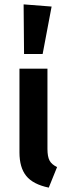

<svg xmlns="http://www.w3.org/2000/svg" viewBox="-20 -843 319 878"><path d="M203 15Q131 0 100 -38.5Q69 -77 69 -146V-529H197V-162Q197 -127 206.5 -109Q216 -91 241 -79ZM175 -596H90L88 -823L216 -813Z"/></svg>

Font: Trujillo Medium
Style: Regular
Weight: 500
Designer: Fira Sans original fonts by bBox Type GmbH, Carrois Corporate GbR, & Edenspiekermann AG / Changes by Cristiano Sobral
Foundry: Fira Sans original fonts by bBox Type GmbH, Carrois Corporate GbR, & Edenspiekermann AG / Changes by Cristiano Sobral
Version: Version 4.301;October 17, 2021;FontCreator 14.0.0.2814 64-bi